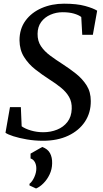

<svg xmlns="http://www.w3.org/2000/svg" viewBox="-20 -772 572 1068"><path d="M219 11Q172.5 11 129.2 3.5Q86 -4 54.2 -14.2Q22.5 -24.5 10.5 -33.5L35.5 -176H96L100.5 -69.5Q120 -55.5 152.5 -46Q185 -36.5 220.5 -36.5Q262 -36.5 297.5 -50.8Q333 -65 355.2 -93.8Q377.5 -122.5 379 -166.5Q380.5 -204.5 364.2 -232.8Q348 -261 319 -284.5Q290 -308 253.5 -331Q214.5 -356 176.5 -385.8Q138.5 -415.5 113.8 -455Q89 -494.5 88.5 -547.5Q88.5 -611.5 121.8 -657Q155 -702.5 211.5 -727Q268 -751.5 336 -751.5Q407.5 -751.5 453.5 -738.8Q499.5 -726 520.5 -712.5L496.5 -578.5H437.5L432 -677.5Q417 -689 390.8 -696.5Q364.5 -704 328 -704Q292.5 -704 260.8 -690.2Q229 -676.5 209.2 -650Q189.5 -623.5 189 -584Q188.5 -544 207.8 -515.2Q227 -486.5 259 -462.8Q291 -439 329.5 -414.5Q367.5 -390 403 -361.8Q438.5 -333.5 461.8 -297Q485 -260.5 485 -210Q485.5 -145 452.5 -95.2Q419.5 -45.5 359.5 -17.2Q299.5 11 219 11ZM144 259.5V250.5Q160 238 171.2 212.5Q182.5 187 182 164Q182 144.5 173.5 129.2Q165 114 150 109.5V82.5L215 45.5Q245.5 56.5 258.2 80Q271 103.5 270 137Q269.5 169.5 256 198Q242.5 226.5 222 247.2Q201.5 268 180.5 276.5Z"/></svg>

Font: Merriweather Text Regular
Style: Italic
Weight: 400
Italic angle: -7.8°
Designer: Eben Sorkin
Foundry: Eben Sorkin
Version: Version 2.100; ttfautohint (v1.7.19-72a1) -l 8 -r 50 -G 200 